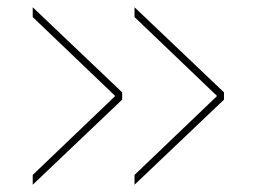

<svg xmlns="http://www.w3.org/2000/svg" viewBox="-20 -554 706 528"><path d="M350 -46V-73L579 -292V-288L350 -507V-534L596 -300V-280ZM70 -46V-73L299 -292V-288L70 -507V-534L316 -300V-280Z"/></svg>

Font: Murecho Thin Thin
Style: Regular
Weight: 250
Version: Version 1.010